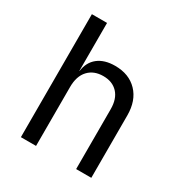

<svg xmlns="http://www.w3.org/2000/svg" viewBox="-170 -858 939 987"><g transform="rotate(30 300.0 -365.0)"><path d="M92 0V-730H182V-445H183Q190 -500 228 -530Q266 -560 329 -560Q412 -560 461 -509Q510 -458 510 -370V0H420V-355Q420 -417 388.5 -450.5Q357 -484 303 -484Q247 -484 214.5 -449Q182 -414 182 -350V0Z"/></g></svg>

Font: JetBrainsMonoNL NF
Style: Regular
Weight: 400
Designer: Philipp Nurullin, Konstantin Bulenkov
Foundry: JetBrains
Version: Version 2.304; ttfautohint (v1.8.4.7-5d5b);Nerd Fonts 3.2.1